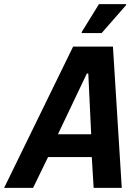

<svg xmlns="http://www.w3.org/2000/svg" viewBox="-58 -915 676 935"><path d="M-38 0 298 -688H492L535 0H398L389 -150H176L103 0ZM224 -261H386L372 -557H365ZM340 -754V-759L424 -895H556V-890L437 -754Z"/></svg>

Font: Saira Semi Condensed SemiBold
Style: Italic
Weight: 600
Width: 4
Italic angle: -12°
Designer: Hector Gatti with collaboration of the Omnibus-Type team
Foundry: Omnibus-Type
Version: Version 1.001; ttfautohint (v1.8)